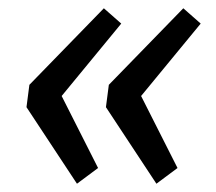

<svg xmlns="http://www.w3.org/2000/svg" viewBox="-20 -502 522 464"><path d="M166 -58 44 -243 51 -297 231 -482 273 -445 129 -270 217 -96ZM358 -58 236 -243 243 -297 423 -482 465 -445 321 -270 409 -96Z"/></svg>

Font: Bitter Medium
Style: Italic
Weight: 500
Italic angle: -9°
Designer: Sol Matas, and Bitter project Authors
Foundry: Sol Matas
Version: Version 2.001